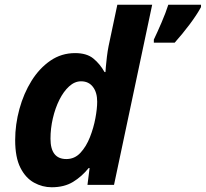

<svg xmlns="http://www.w3.org/2000/svg" viewBox="-20 -780 868 810"><path d="M198 10Q159 10 123.5 -9.5Q88 -29 66 -72.5Q44 -116 44 -189Q44 -255 62 -320.5Q80 -386 113 -439Q146 -492 192.5 -524Q239 -556 297 -556Q346 -556 374 -533Q402 -510 421 -476H425Q425 -479 426.5 -497.5Q428 -516 431 -540.5Q434 -565 438 -585L475 -760H622L461 0H349L358 -71H354Q325 -35 288 -12.5Q251 10 198 10ZM260 -109Q295 -109 319.5 -135.5Q344 -162 359.5 -201.5Q375 -241 382.5 -281.5Q390 -322 390 -351Q390 -390 372 -413.5Q354 -437 322 -437Q295 -437 271.5 -415.5Q248 -394 230.5 -359Q213 -324 203 -281Q193 -238 193 -195Q193 -109 260 -109ZM629 -600V-613Q643 -642 661.5 -685Q680 -728 690 -760H828V-750Q810 -717 780 -677Q750 -637 717 -600Z"/></svg>

Font: Noto IKEA Latin
Style: Bold Italic
Weight: 700
Italic angle: -12°
Designer: Monotype Design Team
Foundry: Monotype Imaging Inc.
Version: Version 1.0